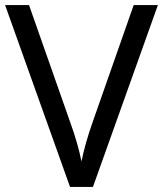

<svg xmlns="http://www.w3.org/2000/svg" viewBox="-20 -734 640 754"><path d="M600 -714 345 0H255L0 -714H94L255 -256Q271 -212 282 -173.5Q293 -135 300 -100Q307 -135 318 -174Q329 -213 345 -258L505 -714Z"/></svg>

Font: Noto Sans Saurashtra
Style: Regular
Weight: 400
Designer: Monotype Design Team
Foundry: Monotype Imaging Inc.
Version: Version 2.001; ttfautohint (v1.8.4.7-5d5b)